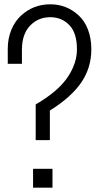

<svg xmlns="http://www.w3.org/2000/svg" viewBox="-20 -873 464 893"><path d="M224.1 0H133.8V-87.9H224.1ZM211.9 -221.2H146V-387.2Q243.2 -443.8 288.6 -505.4Q307.6 -531.7 319.8 -559.6Q337.9 -600.6 337.9 -643.1Q337.9 -719.7 302.5 -756.3Q267.1 -793 213.9 -793Q157.7 -793 120.1 -753.9Q83 -715.3 82 -645V-576.2H16.1V-647Q16.1 -693.8 32.7 -734.1Q49.3 -774.4 77.6 -800.3Q134.8 -853 213.9 -853Q289.6 -853 345.2 -801.8Q373.5 -776.4 389.2 -735.4Q404.8 -694.3 404.8 -644Q404.8 -557.1 357.4 -488.5Q310.1 -419.9 211.9 -358.9Z"/></svg>

Font: VL Oswald
Style: Light
Weight: 300
Designer: vernon adams
Foundry: vernon adams
Version: Version ; ttfautohint (v0.92.18-e454-dirty) -l 8 -r 50 -G 20